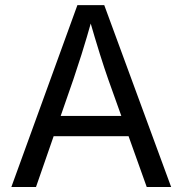

<svg xmlns="http://www.w3.org/2000/svg" viewBox="-20 -748 730 768"><path d="M25.4 0 289.6 -727.5H397L664.6 0H566.9L412.6 -431.6Q398.4 -471.7 379.6 -531.5Q360.8 -591.3 334 -684.1H351.6Q325.2 -590.3 305.9 -529.5Q286.6 -468.8 273.9 -431.6L124 0ZM158.2 -203.1V-284.2H531.7V-203.1Z"/></svg>

Font: Inter Variable LoSnoCo
Style: Regular
Weight: 400
Designer: Rasmus Andersson
Foundry: rsms
Version: Version 4.000;git-a52131595; featfreeze: case,dlig,ss01,ss02